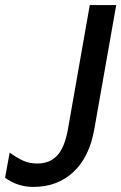

<svg xmlns="http://www.w3.org/2000/svg" viewBox="-63 -724 477 755"><path d="M68 11Q163 11 226 -48Q289 -107 308 -217L394 -704H290L204 -215Q191 -143 161.5 -112Q132 -81 84 -81Q53 -81 28.5 -92Q4 -103 -25 -124L-43 -25Q6 11 68 11Z"/></svg>

Font: Geom
Style: Italic
Weight: 400
Italic angle: -10°
Version: Version 1.102